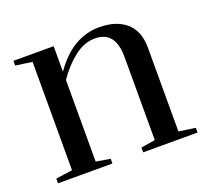

<svg xmlns="http://www.w3.org/2000/svg" viewBox="-97 -645 826 763"><g transform="rotate(-20 316.5 -263.5)"><path d="M386 0V-20L446 -30V-382Q446 -491 360 -491Q314 -491 271.5 -457.5Q229 -424 196 -375V-30L256 -20V0H26V-20L96 -30V-488L26 -498V-518H196V-410Q277 -527 391 -527Q463 -527 504.5 -491Q546 -455 546 -384V-30L616 -20V0Z"/></g></svg>

Font: Prata
Style: Regular
Weight: 400
Designer: Cyreal (www.cyreal.org)
Foundry: Cyreal (www.cyreal.org)
Version: Version 1.010